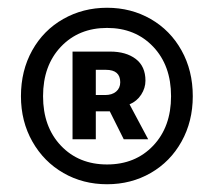

<svg xmlns="http://www.w3.org/2000/svg" viewBox="-20 -831 553 495"><path d="M34 -583Q34 -649 63 -701Q92 -753 143 -782Q194 -811 256 -811Q318 -811 368.5 -782Q419 -753 448 -701Q477 -649 477 -583Q477 -518 448 -466Q419 -414 368.5 -385Q318 -356 256 -356Q194 -356 143.5 -385Q93 -414 63.5 -466Q34 -518 34 -583ZM421 -583Q421 -662 375 -710.5Q329 -759 256 -759Q183 -759 137 -710.5Q91 -662 91 -583Q91 -504 137 -455.5Q183 -407 256 -407Q329 -407 375 -455.5Q421 -504 421 -583ZM167 -698H264Q305 -698 330 -679Q355 -660 355 -623Q355 -604 344 -587Q333 -570 314 -562L362 -472H299L263 -544H227V-472H167ZM290 -619Q290 -651 253 -651H227V-586H251Q269 -586 279.5 -595Q290 -604 290 -619Z"/></svg>

Font: Merged Yaku Han JP
Style: Bold
Weight: 700
Designer: Ryoko NISHIZUKA 西塚涼子 (kana, bopomofo & ideographs); Paul D. Hunt (Latin, Greek & Cyrillic); Sandoll Communications 산돌커뮤니
Foundry: Adobe
Version: Version 2.004